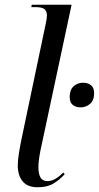

<svg xmlns="http://www.w3.org/2000/svg" viewBox="-20 -780 417 810"><path d="M139 10Q96 10 75.5 -15Q55 -40 55 -82Q55 -105 60.5 -138Q66 -171 73 -204L173 -680Q178 -704 178 -715Q178 -733 167.5 -741.5Q157 -750 129 -750H112L114 -760H282L156 -170Q150 -145 146 -119Q142 -93 142 -76Q142 -47 150.5 -31.5Q159 -16 180 -16Q198 -16 214.5 -26Q231 -36 247 -52L253 -45Q232 -22 206 -6Q180 10 139 10ZM320 -327Q300 -327 287 -337.5Q274 -348 274 -371Q274 -401 290.5 -416Q307 -431 331 -431Q350 -431 363.5 -421Q377 -411 377 -386Q377 -356 359.5 -341.5Q342 -327 320 -327Z"/></svg>

Font: Noto Serif Display Condensed
Style: Italic
Weight: 400
Width: 3
Italic angle: -12°
Designer: Monotype Design Team
Foundry: Monotype Imaging Inc.
Version: Version 2.009